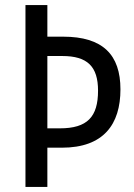

<svg xmlns="http://www.w3.org/2000/svg" viewBox="-20 -734 527 754"><path d="M453 -383C453 -519 384 -590 228 -590H166V-714H80V0H166V-154H223C387 -154 453 -246 453 -383ZM215 -230H166V-514H225C323 -514 365 -473 365 -378C365 -275 323 -230 215 -230Z"/></svg>

Font: Noto Sans Bengali Condensed
Style: Regular
Weight: 400
Width: 3
Designer: Jelle Bosma - Monotype Design Team
Foundry: Monotype Imaging Inc.
Version: Version 2.003